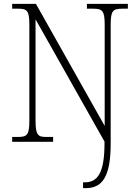

<svg xmlns="http://www.w3.org/2000/svg" viewBox="-20 -734 716 994"><path d="M410 240H423C507 240 553 186 553 9V-605C553 -679 564 -689 615 -689H642V-714H430V-689H462C510 -689 522 -679 522 -605V-82L166 -714H43V-689H74C120 -689 132 -679 132 -606V-109C132 -35 120 -25 73 -25H43V0H255V-25H218C177 -25 164 -35 164 -109V-634L521 -1V9C521 165 483 210 419 210H410Z"/></svg>

Font: Noto Serif Sinhala SemiCondensed ExtraLight
Style: Regular
Weight: 200
Width: 4
Designer: Jelle Bosma - Monotype Design Team
Foundry: Monotype Imaging Inc.
Version: Version 2.007